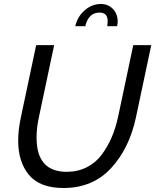

<svg xmlns="http://www.w3.org/2000/svg" viewBox="-20 -936 777 961"><path d="M484 -916Q522 -916 545.5 -891Q569 -866 569 -829Q569 -817 566 -805H517Q519 -823 519 -830Q519 -873 478 -873Q423 -873 407 -805H357Q367 -852 403.5 -884Q440 -916 484 -916ZM71 -232Q71 -287 85 -351L161 -710H251L175 -351Q163 -297 163 -247Q163 -76 314 -76Q369 -76 414.5 -99Q460 -122 490 -163Q520 -204 539.5 -250Q559 -296 571 -351L647 -710H737L661 -351Q628 -194 536 -94.5Q444 5 298 5Q180 5 125.5 -60Q71 -125 71 -232Z"/></svg>

Font: Raleway-v4020 Medium
Style: Italic
Weight: 500
Italic angle: -12°
Designer: Matt McInerney, Pablo Impallari, Rodrigo Fuenzalida
Foundry: Matt McInerney, Pablo Impallari, Rodrigo Fuenzalida
Version: Version 4.020;PS 004.020;hotconv 1.0.88;makeotf.lib2.5.64775